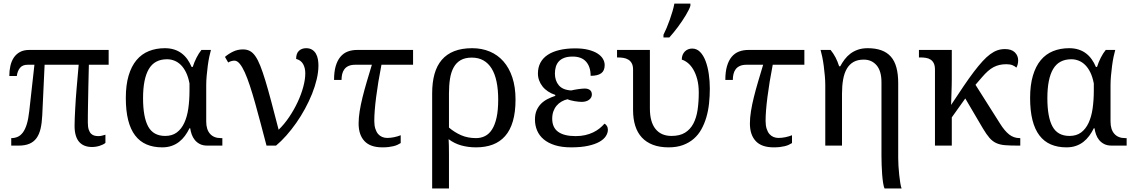

<svg xmlns="http://www.w3.org/2000/svg" viewBox="-20 -816 6349 1076"><path d="M588.9 -453.1H478Q476.6 -388.2 475.1 -327.6Q474.6 -301.8 474.1 -274.4Q473.6 -247.1 473.1 -220.9Q472.7 -194.8 472.4 -171.4Q472.2 -147.9 472.2 -129.9Q472.2 -104.5 477.3 -89.4Q482.4 -74.2 491 -66.2Q499.5 -58.1 510 -55.7Q520.5 -53.2 530.8 -53.2Q542 -53.2 551.5 -55.7Q561 -58.1 570.8 -61V-15.1Q559.1 -5.4 538.3 1.2Q517.6 7.8 495.1 7.8Q473.1 7.8 455.1 1Q437 -5.9 424.3 -20Q411.6 -34.2 404.8 -56.6Q397.9 -79.1 397.9 -110.8Q397.9 -128.9 398.9 -153.6Q399.9 -178.2 401.4 -205.8Q402.8 -233.4 404.8 -262.5Q406.7 -291.5 409.2 -318.8Q414.6 -383.3 420.9 -453.1H230L216.8 -169.9Q214.8 -126.5 207.3 -94.5Q199.7 -62.5 184.3 -41.5Q168.9 -20.5 144.5 -10.3Q120.1 0 85 0H43V-42Q62.5 -42 78.9 -49.1Q95.2 -56.2 108.2 -73.5Q121.1 -90.8 130.1 -120.1Q139.2 -149.4 144 -193.8L172.9 -453.1H134.8Q106 -453.1 91.8 -435.3Q77.6 -417.5 74.2 -390.1H32.2Q32.2 -419.9 38.1 -446.3Q43.9 -472.7 57.1 -492.7Q70.3 -512.7 91.6 -524.4Q112.8 -536.1 143.1 -536.1H588.9Z M1142.1 0Q1117.2 0 1100.1 -8.8Q1083 -17.6 1071.8 -31.5Q1060.5 -45.4 1054.4 -62.7Q1048.3 -80.1 1045.9 -97.2H1042Q1030.8 -74.2 1016.4 -54.7Q1002 -35.2 983.4 -20.8Q964.8 -6.3 941.4 1.7Q918 9.8 888.7 9.8Q839.4 9.8 801.3 -6.6Q763.2 -22.9 737.3 -56.9Q711.4 -90.8 698.2 -143.1Q685.1 -195.3 685.1 -267.1Q685.1 -339.4 700.7 -392.1Q716.3 -444.8 744.9 -479Q773.4 -513.2 814 -529.5Q854.5 -545.9 903.8 -545.9Q933.1 -545.9 956.5 -538.3Q980 -530.8 998.3 -516.8Q1016.6 -502.9 1030.3 -483.6Q1043.9 -464.4 1053.7 -440.9H1060.1Q1068.4 -467.3 1081.1 -492.4Q1093.8 -517.6 1108.9 -536.1H1162.1Q1157.7 -521.5 1152.8 -497.8Q1147.9 -474.1 1144.3 -446.8Q1140.6 -419.4 1138.2 -391.1Q1135.7 -362.8 1135.7 -338.9V-134.8Q1135.7 -90.3 1157 -66.2Q1178.2 -42 1217.8 -42H1226.1V0ZM905.8 -54.2Q944.8 -54.2 970.9 -73.7Q997.1 -93.3 1012.9 -127.7Q1028.8 -162.1 1035.4 -208.5Q1042 -254.9 1042 -309.1V-348.1Q1035.2 -384.3 1022.7 -409.9Q1010.3 -435.5 993.7 -451.9Q977.1 -468.3 957.3 -476.1Q937.5 -483.9 916 -483.9Q846.2 -483.9 814 -429Q781.7 -374 781.7 -266.1Q781.7 -159.7 810.5 -106.9Q839.4 -54.2 905.8 -54.2Z M1764.6 -449.2Q1764.6 -413.1 1755.1 -372.6Q1745.6 -332 1728.8 -290Q1711.9 -248 1689.2 -206.3Q1666.5 -164.6 1639.9 -126.7Q1613.3 -88.9 1584.5 -56.4Q1555.7 -23.9 1526.9 0H1473.6Q1456.5 -64.5 1440.7 -124.8Q1424.8 -185.1 1409.9 -238Q1395 -291 1380.6 -334.7Q1366.2 -378.4 1352.1 -409.9Q1337.9 -441.4 1323.5 -458.7Q1309.1 -476.1 1293.9 -476.1Q1285.6 -476.1 1276.6 -473.6Q1267.6 -471.2 1258.8 -465.8L1240.7 -497.1Q1260.3 -514.2 1285.9 -526.6Q1311.5 -539.1 1341.8 -539.1Q1363.3 -539.1 1379.9 -530.5Q1396.5 -522 1410.9 -501.5Q1425.3 -481 1438.7 -447.3Q1452.1 -413.6 1467.3 -363.8Q1482.4 -314 1500.5 -245.8Q1518.6 -177.7 1541.5 -88.9Q1573.7 -120.1 1601.1 -160.9Q1628.4 -201.7 1648.4 -244.6Q1668.5 -287.6 1679.7 -329.6Q1690.9 -371.6 1690.9 -404.8Q1690.9 -435.5 1678.5 -457.3Q1666 -479 1639.6 -485.8Q1639.6 -516.6 1655.3 -531.2Q1670.9 -545.9 1695.8 -545.9Q1715.8 -545.9 1729.2 -537.4Q1742.7 -528.8 1750.5 -515.1Q1758.3 -501.5 1761.5 -484.1Q1764.6 -466.8 1764.6 -449.2Z M2294.9 -453.1H2117.7Q2098.1 -352.5 2087.9 -271.7Q2077.6 -190.9 2077.6 -138.2Q2077.6 -112.8 2083.5 -94.5Q2089.4 -76.2 2099.1 -64.9Q2108.9 -53.7 2122.1 -48.3Q2135.3 -43 2149.9 -43Q2168.5 -43 2188.5 -47.1Q2208.5 -51.3 2225.6 -58.1V-14.2Q2216.3 -8.3 2206.3 -3.9Q2196.3 0.5 2184.1 3.4Q2171.9 6.3 2157 8.1Q2142.1 9.8 2123 9.8Q2055.2 9.8 2022.5 -25.4Q1989.7 -60.5 1989.7 -124Q1989.7 -155.8 1995.6 -192.6Q2001.5 -229.5 2011.7 -270.8Q2022 -312 2035.4 -357.7Q2048.8 -403.3 2064 -453.1H1970.7Q1948.7 -453.1 1933.8 -446.5Q1918.9 -439.9 1910.2 -428.2Q1901.4 -416.5 1897.7 -401.1Q1894 -385.7 1894 -368.2H1852.1Q1852.1 -413.6 1861.3 -445.3Q1870.6 -477.1 1887.5 -497.3Q1904.3 -517.6 1928.2 -526.9Q1952.1 -536.1 1981 -536.1H2294.9Z M2869.1 -257.8Q2869.1 -187.5 2854.2 -136.7Q2839.4 -85.9 2810.8 -53.5Q2782.2 -21 2741.2 -5.6Q2700.2 9.8 2647.9 9.8Q2603.5 9.8 2564.9 -1Q2526.4 -11.7 2494.1 -36.1Q2495.1 -22.5 2495.6 -0.2Q2496.1 22 2496.1 48.8V240.2H2401.9V-293Q2401.9 -354 2415 -401.1Q2428.2 -448.2 2455.8 -480.5Q2483.4 -512.7 2525.6 -529.3Q2567.9 -545.9 2626 -545.9Q2680.2 -545.9 2724.9 -527.1Q2769.5 -508.3 2801.5 -471.9Q2833.5 -435.5 2851.3 -381.8Q2869.1 -328.1 2869.1 -257.8ZM2772 -257.8Q2772 -314 2762.9 -357.7Q2753.9 -401.4 2735.6 -431.4Q2717.3 -461.4 2689.5 -477.3Q2661.6 -493.2 2624 -493.2Q2586.4 -493.2 2561.8 -479Q2537.1 -464.8 2522.5 -438.5Q2507.8 -412.1 2502 -375.2Q2496.1 -338.4 2496.1 -293V-101.1Q2526.9 -74.7 2564 -58.3Q2601.1 -42 2647.9 -42Q2675.3 -42 2698.2 -53.5Q2721.2 -64.9 2737.5 -90.6Q2753.9 -116.2 2762.9 -157.2Q2772 -198.2 2772 -257.8Z M3089.8 -403.8Q3089.8 -364.3 3111.6 -338.1Q3133.3 -312 3180.7 -309.1Q3189.5 -311 3199.7 -313Q3210 -314.9 3220.2 -316.4Q3230.5 -317.9 3240 -318.8Q3249.5 -319.8 3256.8 -319.8Q3274.9 -319.8 3285.9 -311.5Q3296.9 -303.2 3296.9 -286.1Q3296.9 -269 3281.5 -257.1Q3266.1 -245.1 3239.7 -245.1Q3232.4 -245.1 3221.9 -246.1Q3211.4 -247.1 3200.2 -249Q3189 -251 3178.5 -253.7Q3168 -256.3 3160.6 -259.8Q3142.6 -255.9 3127 -246.8Q3111.3 -237.8 3099.6 -224.1Q3087.9 -210.4 3081.3 -192.1Q3074.7 -173.8 3074.7 -150.9Q3074.7 -101.1 3108.2 -77.1Q3141.6 -53.2 3206.1 -53.2Q3235.4 -53.2 3259.8 -58.8Q3284.2 -64.5 3304.4 -74.2Q3324.7 -84 3340.3 -96.7Q3356 -109.4 3367.7 -123Q3374.5 -120.1 3380.6 -110.8Q3386.7 -101.6 3386.7 -88.9Q3386.7 -70.8 3375.2 -53Q3363.8 -35.2 3339.1 -21.2Q3314.5 -7.3 3275.4 1.2Q3236.3 9.8 3180.7 9.8Q3128.4 9.8 3090.1 -2.2Q3051.8 -14.2 3026.9 -35.2Q3002 -56.2 2990 -84.7Q2978 -113.3 2978 -146Q2978 -176.3 2987.5 -198Q2997.1 -219.7 3012.9 -235.4Q3028.8 -251 3049.3 -261.2Q3069.8 -271.5 3091.8 -278.8V-284.2Q3069.3 -291.5 3051.3 -303.5Q3033.2 -315.4 3020.8 -331.1Q3008.3 -346.7 3001.5 -365.2Q2994.6 -383.8 2994.6 -403.8Q2994.6 -438 3008.5 -464.4Q3022.5 -490.7 3049.3 -508.5Q3076.2 -526.4 3115 -535.6Q3153.8 -544.9 3203.6 -544.9Q3245.6 -544.9 3276.6 -537.1Q3307.6 -529.3 3328.1 -516.4Q3348.6 -503.4 3358.6 -486.6Q3368.7 -469.7 3368.7 -451.2Q3368.7 -419.4 3349.1 -405.3Q3329.6 -391.1 3290 -391.1Q3290 -441.4 3264.6 -470.2Q3239.3 -499 3189 -499Q3160.6 -499 3141.4 -491.5Q3122.1 -483.9 3110.8 -470.9Q3099.6 -458 3094.7 -440.7Q3089.8 -423.3 3089.8 -403.8Z M3727.1 9.8Q3676.8 9.8 3639.4 -4.4Q3602.1 -18.6 3577.1 -45.4Q3552.2 -72.3 3540 -111.1Q3527.8 -149.9 3527.8 -199.2V-425.8Q3527.8 -447.8 3520.5 -461.2Q3513.2 -474.6 3501 -481.9Q3488.8 -489.3 3473.1 -491.7Q3457.5 -494.1 3440.9 -494.1H3438V-536.1H3622.1V-208Q3622.1 -132.3 3653.6 -93.3Q3685.1 -54.2 3743.2 -54.2Q3789.6 -54.2 3819.1 -72.5Q3848.6 -90.8 3865.7 -123.3Q3882.8 -155.8 3889.4 -200.2Q3896 -244.6 3896 -296.9Q3896 -338.9 3887.5 -371.3Q3878.9 -403.8 3865.2 -426.8Q3851.6 -449.7 3834.5 -463.4Q3817.4 -477.1 3800.8 -481.9Q3800.8 -496.6 3805.4 -508.1Q3810.1 -519.5 3818.1 -527.6Q3826.2 -535.6 3836.7 -539.8Q3847.2 -543.9 3858.9 -543.9Q3884.8 -543.9 3903.6 -524.7Q3922.4 -505.4 3934.3 -473.6Q3946.3 -441.9 3952.1 -401.6Q3958 -361.3 3958 -319.8Q3958 -277.3 3953.6 -236.3Q3949.2 -195.3 3938.5 -158.7Q3927.7 -122.1 3910.6 -91.3Q3893.6 -60.5 3867.7 -38.1Q3841.8 -15.6 3807.1 -2.9Q3772.5 9.8 3727.1 9.8ZM3698.2 -621.1Q3706.5 -637.2 3715.8 -659.4Q3725.1 -681.6 3733.6 -705.6Q3742.2 -729.5 3749 -753.2Q3755.9 -776.9 3759.3 -795.9H3849.1V-784.2Q3846.7 -774.4 3839.8 -760.7Q3833 -747.1 3823.5 -731Q3814 -714.8 3802.2 -697.5Q3790.5 -680.2 3778.1 -663.6Q3765.6 -647 3753.4 -632.1Q3741.2 -617.2 3731 -606H3698.2Z M4487.8 -453.1H4310.5Q4291 -352.5 4280.8 -271.7Q4270.5 -190.9 4270.5 -138.2Q4270.5 -112.8 4276.4 -94.5Q4282.2 -76.2 4292 -64.9Q4301.8 -53.7 4314.9 -48.3Q4328.1 -43 4342.8 -43Q4361.3 -43 4381.3 -47.1Q4401.4 -51.3 4418.5 -58.1V-14.2Q4409.2 -8.3 4399.2 -3.9Q4389.2 0.5 4377 3.4Q4364.7 6.3 4349.9 8.1Q4335 9.8 4315.9 9.8Q4248 9.8 4215.3 -25.4Q4182.6 -60.5 4182.6 -124Q4182.6 -155.8 4188.5 -192.6Q4194.3 -229.5 4204.6 -270.8Q4214.8 -312 4228.3 -357.7Q4241.7 -403.3 4256.8 -453.1H4163.6Q4141.6 -453.1 4126.7 -446.5Q4111.8 -439.9 4103 -428.2Q4094.2 -416.5 4090.6 -401.1Q4086.9 -385.7 4086.9 -368.2H4044.9Q4044.9 -413.6 4054.2 -445.3Q4063.5 -477.1 4080.3 -497.3Q4097.2 -517.6 4121.1 -526.9Q4145 -536.1 4173.8 -536.1H4487.8Z M4605 -338.9Q4605 -362.8 4602.5 -391.1Q4600.1 -419.4 4596.4 -446.8Q4592.8 -474.1 4587.9 -497.8Q4583 -521.5 4578.6 -536.1H4634.8Q4651.4 -515.6 4662.8 -493.4Q4674.3 -471.2 4682.6 -444.8H4689Q4699.7 -464.8 4713.6 -483.2Q4727.5 -501.5 4745.8 -515.4Q4764.2 -529.3 4788.1 -537.6Q4812 -545.9 4842.8 -545.9Q4886.2 -545.9 4918.5 -534.4Q4950.7 -522.9 4971.9 -499.3Q4993.2 -475.6 5003.4 -438.5Q5013.7 -401.4 5013.7 -350.1V69.8Q5013.7 88.4 5015.1 113.5Q5016.6 138.7 5019.3 163.6Q5022 188.5 5025.4 209.5Q5028.8 230.5 5032.7 240.2H4937Q4932.6 231 4929.2 209.7Q4925.8 188.5 4923.8 162.6Q4921.9 136.7 4920.9 108.9Q4919.9 81.1 4919.9 58.1V-355Q4919.9 -418 4892.6 -450Q4865.2 -481.9 4820.8 -481.9Q4786.6 -481.9 4763.4 -468.8Q4740.2 -455.6 4725.8 -430.9Q4711.4 -406.2 4705.1 -370.8Q4698.7 -335.4 4698.7 -291V0H4605Z M5219.7 -425.8Q5219.7 -447.8 5213.1 -461.2Q5206.5 -474.6 5195.3 -481.9Q5184.1 -489.3 5169.2 -491.7Q5154.3 -494.1 5137.7 -494.1H5129.9V-536.1H5314V-374Q5314 -360.4 5313.5 -336.2Q5313 -312 5312 -287.6Q5311 -259.3 5310.1 -228Q5349.1 -287.1 5380.4 -333.3Q5411.6 -379.4 5438 -414.1Q5464.4 -448.7 5486.6 -472.9Q5508.8 -497.1 5529.3 -512.2Q5549.8 -527.3 5569.8 -534.2Q5589.8 -541 5611.8 -541Q5648.4 -541 5667.2 -522.7Q5686 -504.4 5686 -477.1Q5686 -465.8 5683.1 -454.8Q5680.2 -443.8 5675.8 -437Q5668.5 -444.3 5655 -450.2Q5641.6 -456.1 5619.6 -456.1Q5599.1 -456.1 5581.5 -452.1Q5564 -448.2 5547.6 -439.5Q5531.2 -430.7 5515.6 -416.7Q5500 -402.8 5482.9 -382.8L5446.8 -340.8L5584 -124Q5609.4 -83 5635.3 -62.5Q5661.1 -42 5694.8 -42H5697.8V0H5683.6Q5640.1 0 5611.6 -2.4Q5583 -4.9 5562.3 -14.6Q5541.5 -24.4 5524.7 -43.9Q5507.8 -63.5 5487.8 -97.2L5389.6 -264.2L5314 -158.2V0H5219.7Z M6210 0Q6185.1 0 6168 -8.8Q6150.9 -17.6 6139.6 -31.5Q6128.4 -45.4 6122.3 -62.7Q6116.2 -80.1 6113.8 -97.2H6109.9Q6098.6 -74.2 6084.2 -54.7Q6069.8 -35.2 6051.3 -20.8Q6032.7 -6.3 6009.3 1.7Q5985.8 9.8 5956.5 9.8Q5907.2 9.8 5869.1 -6.6Q5831.1 -22.9 5805.2 -56.9Q5779.3 -90.8 5766.1 -143.1Q5752.9 -195.3 5752.9 -267.1Q5752.9 -339.4 5768.6 -392.1Q5784.2 -444.8 5812.7 -479Q5841.3 -513.2 5881.8 -529.5Q5922.4 -545.9 5971.7 -545.9Q6001 -545.9 6024.4 -538.3Q6047.9 -530.8 6066.2 -516.8Q6084.5 -502.9 6098.1 -483.6Q6111.8 -464.4 6121.6 -440.9H6127.9Q6136.2 -467.3 6148.9 -492.4Q6161.6 -517.6 6176.8 -536.1H6230Q6225.6 -521.5 6220.7 -497.8Q6215.8 -474.1 6212.2 -446.8Q6208.5 -419.4 6206.1 -391.1Q6203.6 -362.8 6203.6 -338.9V-134.8Q6203.6 -90.3 6224.9 -66.2Q6246.1 -42 6285.6 -42H6293.9V0ZM5973.6 -54.2Q6012.7 -54.2 6038.8 -73.7Q6064.9 -93.3 6080.8 -127.7Q6096.7 -162.1 6103.3 -208.5Q6109.9 -254.9 6109.9 -309.1V-348.1Q6103 -384.3 6090.6 -409.9Q6078.1 -435.5 6061.5 -451.9Q6044.9 -468.3 6025.1 -476.1Q6005.4 -483.9 5983.9 -483.9Q5914.1 -483.9 5881.8 -429Q5849.6 -374 5849.6 -266.1Q5849.6 -159.7 5878.4 -106.9Q5907.2 -54.2 5973.6 -54.2Z"/></svg>

Font: Droid Serif
Style: Regular
Weight: 400
Designer: Monotype Design team
Foundry: Monotype Imaging Inc.
Version: Version 1.03